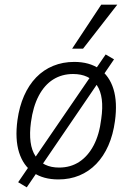

<svg xmlns="http://www.w3.org/2000/svg" viewBox="-20 -763 569 825"><path d="M231 8Q166 8 123 -21.5Q80 -51 62 -108Q44 -165 55 -247Q63 -305 83.5 -351.5Q104 -398 135.5 -430.5Q167 -463 208.5 -480Q250 -497 299 -497Q364 -497 407 -467Q450 -437 467.5 -380.5Q485 -324 474 -243Q466 -184 445.5 -137.5Q425 -91 393.5 -58.5Q362 -26 321 -9Q280 8 231 8ZM234 -43Q283 -43 320.5 -67.5Q358 -92 382.5 -138.5Q407 -185 415 -252Q429 -348 396.5 -396.5Q364 -445 294 -445Q246 -445 208.5 -421.5Q171 -398 146.5 -351.5Q122 -305 113 -238Q100 -141 132.5 -92Q165 -43 234 -43ZM95 42 58 20 434 -529 470 -508ZM290 -554 415 -743H484L337 -554Z"/></svg>

Font: Nunito Sans 10pt SemiCondensed Light
Style: Italic
Weight: 300
Width: 4
Italic angle: -9°
Designer: Vernon Adams
Foundry: Vernon Adams
Version: Version 3.101;gftools[0.9.27]